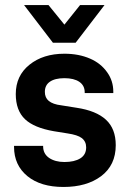

<svg xmlns="http://www.w3.org/2000/svg" viewBox="-20 -741 514 767"><path d="M89.8 -37.1Q36.1 -81.1 36.1 -154.3V-158.2H152.3V-156.2Q152.3 -127 175.8 -110.4Q200.2 -93.8 237.3 -93.8Q277.3 -93.8 300.8 -108.4Q324.2 -123 324.2 -152.3Q324.2 -175.8 306.6 -189.5Q290 -202.1 250 -208L195.3 -216.8Q116.2 -230.5 80.1 -264.6Q43 -299.8 43 -365.2Q43 -438.5 97.7 -482.4Q152.3 -526.4 237.3 -526.4Q294.9 -526.4 339.8 -506.8Q382.8 -488.3 408.2 -452.1Q432.6 -418 432.6 -375V-369.1H318.4V-372.1Q318.4 -399.4 296.9 -414.1Q275.4 -428.7 237.3 -428.7Q199.2 -428.7 178.7 -414.1Q159.2 -400.4 159.2 -374Q159.2 -350.6 174.8 -337.9Q191.4 -324.2 224.6 -320.3L286.1 -310.5Q364.3 -298.8 403.3 -262.7Q442.4 -226.6 442.4 -161.1Q442.4 -81.1 383.8 -37.1Q326.2 5.9 233.4 5.9Q142.6 5.9 89.8 -37.1ZM76.2 -720.7H173.8L237.3 -642.6L299.8 -720.7H397.5L282.2 -570.3H191.4Z"/></svg>

Font: Altinn-DIN
Style: DIN-Bold
Weight: 700
Designer: Charles Nix
Foundry: Altinn
Version: Version 2.00